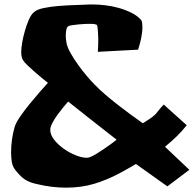

<svg xmlns="http://www.w3.org/2000/svg" viewBox="-20 -781 879 871"><path d="M838.9 -10.7 739.3 64.5 596.7 -37.1Q578.1 -26.4 559.6 -15.6Q541 -4.9 522.5 4.9Q463.9 36.1 405.8 53.2Q347.7 70.3 280.3 70.3Q248 70.3 215.3 66.4Q182.6 62.5 150.4 54.7Q130.9 50.8 117.2 45.4Q103.5 40 92.3 32.7Q81.1 25.4 70.8 14.6Q60.5 3.9 48.8 -10.7Q36.1 -27.3 33.2 -48.8Q30.3 -70.3 30.3 -89.8Q30.3 -118.2 34.2 -147Q38.1 -175.8 45.9 -203.1Q50.8 -221.7 70.3 -250.5Q89.8 -279.3 114.3 -309.1Q138.7 -338.9 161.6 -365.2Q184.6 -391.6 197.3 -405.3Q189.5 -411.1 172.9 -424.8Q156.2 -438.5 137.7 -454.6Q119.1 -470.7 103.5 -485.8Q87.9 -501 84 -508.8Q76.2 -523.4 76.2 -544.9Q76.2 -561.5 80.6 -587.4Q85 -613.3 92.8 -640.6Q100.6 -668 110.8 -691.4Q121.1 -714.8 133.8 -725.6Q147.5 -738.3 178.7 -744.6Q210 -751 245.6 -753.9Q281.2 -756.8 314.5 -757.8Q347.7 -758.8 367.2 -759.8Q375 -760.7 383.8 -760.7Q392.6 -760.7 401.4 -760.7Q425.8 -760.7 456.1 -757.3Q486.3 -753.9 516.6 -745.6Q546.9 -737.3 574.2 -724.1Q601.6 -710.9 619.1 -691.4Q624 -686.5 625 -675.3Q626 -664.1 626 -658.2Q626 -633.8 620.1 -606.4Q614.3 -579.1 606.4 -555.7L423.8 -545.9Q424.8 -560.5 425.3 -574.7Q425.8 -588.9 425.8 -602.5Q425.8 -604.5 425.3 -614.7Q424.8 -625 424.3 -636.7Q423.8 -648.4 422.4 -658.2Q420.9 -668 418 -668.9Q410.2 -671.9 402.8 -672.4Q395.5 -672.9 386.7 -672.9Q380.9 -672.9 367.2 -672.4Q353.5 -671.9 337.9 -670.4Q322.3 -668.9 309.1 -667Q295.9 -665 292 -663.1Q282.2 -658.2 280.3 -643.6Q278.3 -628.9 278.3 -620.1Q278.3 -611.3 279.3 -602.1Q280.3 -592.8 282.2 -584Q286.1 -564.5 301.3 -538.1Q316.4 -511.7 335.4 -485.4Q354.5 -459 374.5 -435.5Q394.5 -412.1 408.2 -398.4Q430.7 -375 458 -351.6Q485.4 -328.1 514.2 -305.7Q543 -283.2 572.3 -261.7Q601.6 -240.2 627.9 -221.7Q642.6 -230.5 663.1 -244.6Q683.6 -258.8 694.3 -273.4Q701.2 -282.2 708 -290.5Q714.8 -298.8 722.7 -306.6L827.1 -212.9Q804.7 -184.6 780.8 -161.6Q756.8 -138.7 728.5 -115.2ZM508.8 -147.5Q453.1 -190.4 398.9 -233.4Q344.7 -276.4 289.1 -320.3Q281.2 -311.5 267.6 -294.9Q253.9 -278.3 240.7 -260.3Q227.5 -242.2 217.8 -223.6Q208 -205.1 208 -192.4Q208 -168.9 226.1 -146.5Q244.1 -124 269.5 -106Q294.9 -87.9 323.2 -76.7Q351.6 -65.4 372.1 -65.4Q377 -65.4 380.4 -65.9Q383.8 -66.4 388.7 -68.4Q399.4 -72.3 416.5 -82.5Q433.6 -92.8 451.2 -105Q468.8 -117.2 484.4 -128.4Q500 -139.6 508.8 -147.5Z"/></svg>

Font: Slackey
Style: Regular
Weight: 400
Designer: Squid
Foundry: Font Diner, Inc DBA Sideshow
Version: Version 1.000